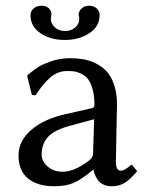

<svg xmlns="http://www.w3.org/2000/svg" viewBox="-20 -643 521 673"><path d="M386.2 -76.2Q386.2 -44.9 402.8 -44.9Q409.7 -44.9 416 -48.1Q422.4 -51.3 431.4 -58.3Q440.4 -65.4 440.9 -65.9L443.8 -64L460.9 -43Q436 -13.2 416.5 -1.7Q397 9.8 372.1 9.8Q354.5 9.8 341.6 3.4Q328.6 -2.9 322 -13.2Q315.4 -23.4 312.3 -31.7Q309.1 -40 308.1 -47.9H306.2Q265.6 -13.7 238.3 -2Q210.9 9.8 169.9 9.8Q111.8 9.8 78.4 -17.3Q44.9 -44.4 44.9 -98.1Q44.9 -148.9 89.4 -187.5Q133.8 -226.1 210.9 -243.2L304.2 -264.2Q311 -266.6 311 -275.9Q311 -308.1 304.2 -331.3Q297.4 -354.5 288.1 -366.2Q278.8 -377.9 264.2 -384.8Q249.5 -391.6 239.3 -392.8Q229 -394 214.8 -394Q182.1 -394 155.8 -371.1Q129.4 -348.1 105 -309.1L91.8 -310.1L75.2 -377L78.1 -380.9Q96.2 -396 111.1 -406.2Q126 -416.5 158 -427.7Q189.9 -439 225.1 -439Q250 -439 271.7 -435.3Q293.5 -431.6 315.9 -420.7Q338.4 -409.7 354.2 -392.3Q370.1 -375 380.1 -345.5Q390.1 -315.9 390.1 -276.9Q390.1 -273.4 388.2 -183.1Q386.2 -92.8 386.2 -76.2ZM310.1 -225.1 225.1 -202.1Q169.4 -187 147.7 -162.6Q126 -138.2 126 -102.1Q126 -77.6 147 -59.3Q168 -41 200.2 -41Q240.2 -41 292 -80.1Q306.2 -90.8 306.2 -106ZM329.1 -589.8Q329.1 -550.3 293.2 -526.6Q257.3 -502.9 207 -502.9Q156.7 -502.9 121.8 -526.6Q86.9 -550.3 86.9 -589.8Q86.9 -603.5 97.9 -613.3Q108.9 -623 126 -623Q141.6 -623 150.9 -614.3Q160.2 -605.5 160.2 -592.8Q160.2 -587.9 159.2 -585Q158.2 -582 158.2 -577.1Q158.2 -560.1 172.4 -547.1Q186.5 -534.2 208 -534.2Q229 -534.2 243.4 -546.6Q257.8 -559.1 257.8 -576.2Q257.8 -582 256.8 -585Q255.9 -586.9 255.9 -591.8Q255.9 -604.5 266.6 -613.8Q277.3 -623 291 -623Q308.6 -623 318.8 -613.8Q329.1 -604.5 329.1 -589.8Z"/></svg>

Font: Linux Biolinum
Style: Regular
Weight: 400
Designer: Philipp H. Poll
Foundry: Philipp H. Poll
Version: Version 0.6.4